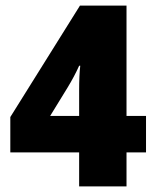

<svg xmlns="http://www.w3.org/2000/svg" viewBox="-20 -669 559 689"><path d="M504 -122H434V0H264V-122H17V-249L267 -649H434V-253H504ZM264 -253V-346Q264 -372 265 -394Q266 -416 268 -433H264Q247 -395 222 -354L160 -253Z"/></svg>

Font: Noto Sans Telugu Condensed Black
Style: Regular
Weight: 900
Width: 3
Designer: Jelle Bosma - Monotype Design Team
Foundry: Monotype Imaging Inc.
Version: Version 2.005; ttfautohint (v1.8.4.7-5d5b)